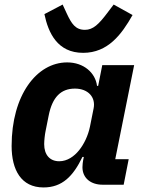

<svg xmlns="http://www.w3.org/2000/svg" viewBox="-20 -811 631 843"><path d="M345 -579C454 -579 514 -660 562 -745L479 -791L451 -754C414 -705 389 -680 353 -680C311 -680 294 -707 273 -752L255 -791L175 -749C192 -667 232 -579 345 -579ZM523 0 545 -112H486L569 -525H429L411 -434H406C399 -491 348 -537 275 -537C141 -537 31 -393 31 -170C31 -65 73 12 171 12C253 12 301 -37 342 -122H348L345 -107C344 -102 342 -88 342 -77C342 -28 380 0 430 0ZM240 -103C199 -103 174 -131 174 -178C174 -194 177 -221 180 -235L194 -305C210 -384 247 -422 309 -422C367 -422 401 -384 391 -335L375 -255C367 -216 349 -178 327 -151C306 -125 276 -103 240 -103Z"/></svg>

Font: LVC Sans
Style: Bold Italic
Weight: 700
Italic angle: -11.31°
Designer: Mike Abbink, Paul van der Laan, Pieter van Rosmalen
Foundry: Bold Monday
Version: Version 3.0